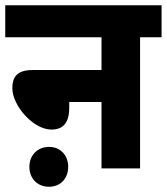

<svg xmlns="http://www.w3.org/2000/svg" viewBox="-20 -642 636 732"><path d="M0 -622V-500H367V-375H104C42 -375 27 -345 27 -306C27 -239 107 -148 176 -148C221 -148 244 -174 244 -232V-253H367V0H514V-500H596V-622ZM92 -6C92 38 122 70 167 70C211 70 240 38 240 -6C240 -49 211 -82 167 -82C122 -82 92 -49 92 -6Z"/></svg>

Font: Noto Sans SemiCondensed ExtraBold
Style: Italic
Weight: 800
Width: 4
Italic angle: -12°
Designer: Monotype Design Team
Foundry: Monotype Imaging Inc.
Version: Version 2.013